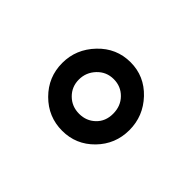

<svg xmlns="http://www.w3.org/2000/svg" viewBox="-63 -845 499 499"><g transform="rotate(45 187.0 -595.0)"><path d="M63.5 -593.8Q63.5 -644.5 99.9 -682.6Q136.2 -720.7 188 -720.7Q238.8 -720.7 274.7 -682.9Q310.5 -645 310.5 -593.8Q310.5 -542 274.7 -505.4Q238.8 -468.8 188 -468.8Q136.7 -468.8 100.1 -505.4Q63.5 -542 63.5 -593.8ZM188 -531.2Q214.4 -531.2 232.4 -548.6Q250.5 -565.9 250.5 -593.8Q250.5 -622.1 232.4 -640.4Q214.4 -658.7 188 -658.7Q161.1 -658.7 142.8 -639.4Q124.5 -620.1 124.5 -593.8Q124.5 -567.4 142.8 -549.3Q161.1 -531.2 188 -531.2Z"/></g></svg>

Font: APIMedia Roboto
Style: Regular
Weight: 400
Designer: Google
Version: Version 2.137; 2017